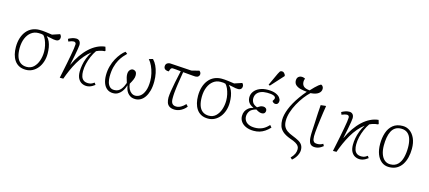

<svg xmlns="http://www.w3.org/2000/svg" viewBox="-68 -1453 5265 2357"><g transform="rotate(15 2564.0 -274.5)"><path d="M244 14Q192 14 156 -5Q120 -24 97.5 -57.5Q75 -91 64.5 -134Q54 -177 54 -225Q54 -289 70.5 -340.5Q87 -392 117 -428.5Q147 -465 189 -484Q231 -503 282 -503Q302 -503 321 -501.5Q340 -500 359.5 -497.5Q379 -495 399.5 -492Q420 -489 443 -486L539 -518Q545 -510 550.5 -502Q556 -494 556 -478Q556 -464 549.5 -453Q543 -442 532 -437Q521 -432 507 -432Q491 -432 475 -434.5Q459 -437 438.5 -442Q418 -447 387 -452V-450Q411 -427 425 -395Q439 -363 445.5 -325.5Q452 -288 452 -246Q452 -191 436.5 -143.5Q421 -96 393 -61Q365 -26 327 -6Q289 14 244 14ZM244 -23Q297 -23 332.5 -57Q368 -91 386 -144.5Q404 -198 404 -257Q404 -296 395.5 -334.5Q387 -373 373 -405Q359 -437 341 -455Q326 -460 313.5 -461Q301 -462 278 -462Q227 -462 187.5 -432.5Q148 -403 125.5 -350Q103 -297 102 -226Q102 -157 118 -112.5Q134 -68 166 -45.5Q198 -23 244 -23Z M1015 14Q983 14 954.5 -0.5Q926 -15 907.5 -48.5Q889 -82 889 -138Q889 -177 897 -221Q905 -265 922.5 -311Q940 -357 969 -401Q926 -369 888 -324Q850 -279 819 -225.5Q788 -172 762.5 -114.5Q737 -57 717 0H672Q680 -40 691 -91Q702 -142 712.5 -196.5Q723 -251 732.5 -301.5Q742 -352 747.5 -389.5Q753 -427 753 -445Q753 -460 744.5 -467Q736 -474 726 -474Q710 -474 691 -468Q672 -462 658 -456L646 -487Q666 -499 692 -508Q718 -517 743 -517Q770 -517 786 -500Q802 -483 802 -450Q802 -436 796 -400.5Q790 -365 780 -311.5Q770 -258 755 -189L757 -188Q789 -258 829 -315.5Q869 -373 915 -415.5Q961 -458 1011.5 -483Q1062 -508 1115 -513L1129 -467L1124 -458Q1106 -457 1087.5 -453.5Q1069 -450 1052 -444Q1035 -438 1018 -430Q991 -391 970.5 -343.5Q950 -296 938.5 -247Q927 -198 927 -151Q927 -115 936 -86Q945 -57 967 -41Q989 -25 1026 -25Q1055 -25 1073 -35Q1091 -45 1102 -53L1119 -28Q1103 -16 1086.5 -6.5Q1070 3 1052 8.5Q1034 14 1015 14Z M1351 14Q1307 14 1275.5 -10Q1244 -34 1228 -77Q1212 -120 1212 -177Q1212 -237 1227 -291.5Q1242 -346 1266 -390Q1290 -434 1317.5 -467Q1345 -500 1370 -517L1396 -497Q1377 -479 1354 -452Q1331 -425 1309.5 -386.5Q1288 -348 1274 -294.5Q1260 -241 1260 -171Q1260 -136 1268.5 -103Q1277 -70 1298 -48.5Q1319 -27 1356 -27Q1384 -27 1404.5 -37.5Q1425 -48 1440 -66.5Q1455 -85 1465.5 -106.5Q1476 -128 1484 -151Q1471 -193 1465.5 -214Q1460 -235 1460 -257Q1460 -291 1477 -310.5Q1494 -330 1516 -330Q1533 -330 1549 -316.5Q1565 -303 1565 -265Q1565 -241 1553 -213Q1541 -185 1521 -151Q1525 -114 1539 -86Q1553 -58 1575 -42.5Q1597 -27 1624 -27Q1658 -27 1688 -50Q1718 -73 1737 -122Q1756 -171 1756 -249Q1756 -294 1745 -342Q1734 -390 1714.5 -432.5Q1695 -475 1669 -504L1717 -518L1722 -514Q1747 -488 1765.5 -449Q1784 -410 1794.5 -360.5Q1805 -311 1805 -255Q1805 -188 1791 -137.5Q1777 -87 1753.5 -53Q1730 -19 1699.5 -2.5Q1669 14 1637 14Q1598 14 1573 0Q1548 -14 1532.5 -35.5Q1517 -57 1510 -80.5Q1503 -104 1500 -122H1497Q1493 -105 1483 -82.5Q1473 -60 1455.5 -38Q1438 -16 1412.5 -1Q1387 14 1351 14Z M2139 14Q2094 14 2068.5 -2.5Q2043 -19 2033.5 -47.5Q2024 -76 2024 -112Q2025 -144 2032.5 -193Q2040 -242 2053.5 -309.5Q2067 -377 2086 -461Q2050 -465 2021 -467.5Q1992 -470 1983 -470Q1973 -470 1965.5 -465Q1958 -460 1953 -445L1944 -421Q1922 -421 1907.5 -427Q1893 -433 1886.5 -444Q1880 -455 1880 -468Q1880 -497 1899.5 -509.5Q1919 -522 1942 -520L2210 -503L2306 -527Q2317 -518 2322 -509Q2327 -500 2327 -486Q2327 -471 2314 -458Q2301 -445 2275 -445Q2266 -445 2241.5 -447Q2217 -449 2184.5 -452Q2152 -455 2118 -458Q2114 -435 2110.5 -412.5Q2107 -390 2103.5 -369Q2100 -348 2097 -328Q2094 -308 2091 -288.5Q2088 -269 2086 -251Q2084 -233 2082 -216Q2080 -199 2078.5 -182Q2077 -165 2076.5 -149Q2076 -133 2076 -118Q2075 -70 2092 -49Q2109 -28 2144 -28Q2174 -28 2203.5 -45Q2233 -62 2258 -90L2282 -64Q2266 -42 2243 -24.5Q2220 -7 2193 3.5Q2166 14 2139 14Z M2559 14Q2507 14 2471 -5Q2435 -24 2412.5 -57.5Q2390 -91 2379.5 -134Q2369 -177 2369 -225Q2369 -289 2385.5 -340.5Q2402 -392 2432 -428.5Q2462 -465 2504 -484Q2546 -503 2597 -503Q2617 -503 2636 -501.5Q2655 -500 2674.5 -497.5Q2694 -495 2714.5 -492Q2735 -489 2758 -486L2854 -518Q2860 -510 2865.5 -502Q2871 -494 2871 -478Q2871 -464 2864.5 -453Q2858 -442 2847 -437Q2836 -432 2822 -432Q2806 -432 2790 -434.5Q2774 -437 2753.5 -442Q2733 -447 2702 -452V-450Q2726 -427 2740 -395Q2754 -363 2760.5 -325.5Q2767 -288 2767 -246Q2767 -191 2751.5 -143.5Q2736 -96 2708 -61Q2680 -26 2642 -6Q2604 14 2559 14ZM2559 -23Q2612 -23 2647.5 -57Q2683 -91 2701 -144.5Q2719 -198 2719 -257Q2719 -296 2710.5 -334.5Q2702 -373 2688 -405Q2674 -437 2656 -455Q2641 -460 2628.5 -461Q2616 -462 2593 -462Q2542 -462 2502.5 -432.5Q2463 -403 2440.5 -350Q2418 -297 2417 -226Q2417 -157 2433 -112.5Q2449 -68 2481 -45.5Q2513 -23 2559 -23Z M3139 14Q3085 14 3043 -3.5Q3001 -21 2977.5 -53Q2954 -85 2954 -125Q2954 -159 2966.5 -185Q2979 -211 3003 -230Q3027 -249 3063 -258V-260Q3036 -271 3018 -287Q3000 -303 2991 -324Q2982 -345 2982 -370Q2982 -411 3006 -444.5Q3030 -478 3075 -498Q3120 -518 3180 -518Q3241 -518 3278.5 -502.5Q3316 -487 3333.5 -464.5Q3351 -442 3351 -421Q3351 -399 3340 -386.5Q3329 -374 3310 -374Q3303 -374 3295 -377Q3287 -380 3281 -385.5Q3275 -391 3269 -400Q3280 -416 3284 -425Q3288 -434 3288 -440Q3288 -460 3260.5 -470.5Q3233 -481 3181 -481Q3133 -481 3100 -467.5Q3067 -454 3049.5 -429Q3032 -404 3032 -370Q3032 -341 3047.5 -316.5Q3063 -292 3105 -276Q3126 -290 3141.5 -297.5Q3157 -305 3178 -305Q3199 -305 3212 -293Q3225 -281 3225 -262Q3225 -246 3214 -233Q3203 -220 3177 -220Q3164 -220 3147 -225.5Q3130 -231 3104 -248Q3043 -231 3023 -199.5Q3003 -168 3003 -134Q3003 -105 3018 -80.5Q3033 -56 3064.5 -41.5Q3096 -27 3143 -27Q3191 -27 3233.5 -44.5Q3276 -62 3318 -108L3341 -81Q3310 -48 3278.5 -27Q3247 -6 3213 4Q3179 14 3139 14ZM3188 -573 3171 -581 3244 -739Q3254 -760 3262 -771Q3270 -782 3287 -782Q3304 -782 3314 -772Q3324 -762 3333 -746V-733Z M3686 233 3663 213Q3695 179 3707.5 151.5Q3720 124 3720 93Q3720 71 3709 54Q3698 37 3672 21.5Q3646 6 3598 -10Q3533 -34 3499.5 -64Q3466 -94 3454.5 -130.5Q3443 -167 3443 -208Q3443 -239 3451 -274.5Q3459 -310 3475 -350.5Q3491 -391 3515 -434Q3539 -477 3572 -523.5Q3605 -570 3646 -618Q3606 -621 3568 -630Q3530 -639 3505 -660Q3480 -681 3480 -719Q3480 -738 3487 -751Q3494 -764 3507.5 -772Q3521 -780 3540 -780Q3552 -780 3565.5 -776Q3579 -772 3584 -767Q3582 -763 3580 -758Q3578 -753 3577 -748Q3576 -743 3575.5 -738Q3575 -733 3575 -727Q3575 -692 3597 -670.5Q3619 -649 3675 -644Q3701 -672 3723 -694Q3745 -716 3763 -730Q3781 -744 3792 -749Q3802 -747 3809 -740.5Q3816 -734 3820.5 -724.5Q3825 -715 3825 -701Q3825 -684 3817 -669Q3809 -654 3792.5 -642Q3776 -630 3751.5 -623Q3727 -616 3694 -614Q3659 -582 3622.5 -534Q3586 -486 3555.5 -430Q3525 -374 3507 -317.5Q3489 -261 3489 -211Q3489 -165 3503.5 -136Q3518 -107 3546.5 -87Q3575 -67 3617 -51Q3666 -32 3698 -14Q3730 4 3746 29.5Q3762 55 3762 93Q3762 115 3752.5 141Q3743 167 3726 190.5Q3709 214 3686 233Z M3918 14Q3895 14 3879.5 7.5Q3864 1 3853.5 -14Q3843 -29 3838 -54Q3833 -79 3833 -115Q3833 -119 3833 -126.5Q3833 -134 3833.5 -145Q3834 -156 3834.5 -169.5Q3835 -183 3836 -199.5Q3837 -216 3838 -234.5Q3839 -253 3840 -273.5Q3841 -294 3842 -316Q3843 -338 3844 -361Q3845 -384 3846.5 -407.5Q3848 -431 3850 -455.5Q3852 -480 3853 -504L3915 -511L3920 -507Q3913 -467 3906.5 -421.5Q3900 -376 3894 -330Q3888 -284 3883 -241.5Q3878 -199 3875.5 -166.5Q3873 -134 3873 -115Q3873 -95 3876.5 -76Q3880 -57 3892.5 -45Q3905 -33 3932 -33Q3953 -33 3970.5 -37.5Q3988 -42 4007 -54L4021 -28Q4008 -17 3992 -7.5Q3976 2 3957.5 8Q3939 14 3918 14Z M4487 14Q4455 14 4426.5 -0.5Q4398 -15 4379.5 -48.5Q4361 -82 4361 -138Q4361 -177 4369 -221Q4377 -265 4394.5 -311Q4412 -357 4441 -401Q4398 -369 4360 -324Q4322 -279 4291 -225.5Q4260 -172 4234.5 -114.5Q4209 -57 4189 0H4144Q4152 -40 4163 -91Q4174 -142 4184.5 -196.5Q4195 -251 4204.5 -301.5Q4214 -352 4219.5 -389.5Q4225 -427 4225 -445Q4225 -460 4216.5 -467Q4208 -474 4198 -474Q4182 -474 4163 -468Q4144 -462 4130 -456L4118 -487Q4138 -499 4164 -508Q4190 -517 4215 -517Q4242 -517 4258 -500Q4274 -483 4274 -450Q4274 -436 4268 -400.5Q4262 -365 4252 -311.5Q4242 -258 4227 -189L4229 -188Q4261 -258 4301 -315.5Q4341 -373 4387 -415.5Q4433 -458 4483.5 -483Q4534 -508 4587 -513L4601 -467L4596 -458Q4578 -457 4559.5 -453.5Q4541 -450 4524 -444Q4507 -438 4490 -430Q4463 -391 4442.5 -343.5Q4422 -296 4410.5 -247Q4399 -198 4399 -151Q4399 -115 4408 -86Q4417 -57 4439 -41Q4461 -25 4498 -25Q4527 -25 4545 -35Q4563 -45 4574 -53L4591 -28Q4575 -16 4558.5 -6.5Q4542 3 4524 8.5Q4506 14 4487 14Z M4858 14Q4803 14 4763.5 -17Q4724 -48 4702.5 -103.5Q4681 -159 4681 -234Q4681 -312 4702.5 -376.5Q4724 -441 4771 -479.5Q4818 -518 4895 -518Q4945 -518 4985 -489.5Q5025 -461 5049.5 -407Q5074 -353 5074 -275Q5074 -218 5061.5 -166Q5049 -114 5023 -73.5Q4997 -33 4956 -9.5Q4915 14 4858 14ZM4864 -23Q4924 -23 4959.5 -58.5Q4995 -94 5009.5 -152Q5024 -210 5024 -277Q5024 -337 5010 -383.5Q4996 -430 4965 -455.5Q4934 -481 4884 -481Q4840 -481 4810 -461.5Q4780 -442 4762.5 -406.5Q4745 -371 4737.5 -325.5Q4730 -280 4730 -228Q4730 -166 4746 -120Q4762 -74 4792 -48.5Q4822 -23 4864 -23Z"/></g></svg>

Font: Literata 18pt ExtraLight
Style: Italic
Weight: 250
Italic angle: -2°
Designer: Latin by Veronika Burian and Jose Scaglione. Greek by Irene Vlachou. Cyrillic by Vera Evstafieva
Foundry: TypeTogether
Version: Version 3.103;gftools[0.9.29]